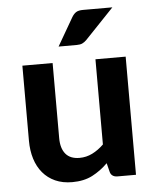

<svg xmlns="http://www.w3.org/2000/svg" viewBox="-51 -734 639 785"><g transform="rotate(-5 268.5 -341.0)"><path d="M52.2 0ZM176.3 -484.9V-176.8Q176.3 -134.8 195.3 -111.8Q214.4 -88.9 252.4 -88.9Q280.3 -88.9 305.2 -101.3Q330.1 -113.8 352.1 -135.3V-484.9H476.1V0H399.9Q388.2 0 380.1 -5.6Q372.1 -11.2 369.6 -22.5L360.8 -57.6Q332 -28.8 297.1 -10.7Q262.2 7.3 214.4 7.3Q174.8 7.3 144.5 -6.3Q114.3 -20 93.8 -44.4Q73.2 -68.8 62.7 -102.5Q52.2 -136.2 52.2 -176.8V-484.9ZM439.5 -690.4 321.8 -566.9Q312.5 -557.6 303.7 -553.7Q294.9 -549.8 280.8 -549.8H206.5L272.9 -664.6Q280.3 -677.2 290 -683.8Q299.8 -690.4 319.3 -690.4Z"/></g></svg>

Font: Carlito
Style: Bold
Weight: 700
Designer: Lukasz Dziedzic
Foundry: tyPoland Lukasz Dziedzic
Version: Version 1.104